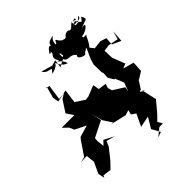

<svg xmlns="http://www.w3.org/2000/svg" viewBox="-332 -1367 1668 1668"><g transform="rotate(-45 502.5 -533.0)"><path d="M554 -973C572 -999 602 -1014 525 -971C539 -908 593 -959 636 -904C605 -867 694 -845 693 -856C736 -908 676 -837 748 -901C700 -931 714 -927 753 -865C779 -891 790 -915 813 -963C841 -985 768 -952 784 -986C848 -989 919 -1068 828 -1033C904 -1077 932 -1045 899 -1112C842 -1040 894 -1106 817 -1093C797 -1087 823 -1150 844 -1106L843 -1093L884 -1136C893 -1091 805 -1108 873 -1115C760 -1086 819 -1135 844 -1115C817 -1077 775 -1151 850 -1126C858 -1174 765 -1085 814 -1148C737 -1072 762 -1101 721 -1108C657 -1096 705 -1055 616 -1091C657 -1078 620 -1090 612 -1108C588 -1156 592 -1091 571 -1098C570 -1156 611 -1165 603 -1170C567 -1156 508 -1157 552 -1083C538 -1142 512 -1139 474 -1074C513 -1077 483 -1088 491 -1089C518 -1045 444 -1057 494 -979C440 -989 512 -981 531 -908C469 -927 471 -972 448 -991C457 -984 447 -956 370 -937C446 -1032 397 -962 397 -970C373 -987 346 -970 316 -1019L419 -989L471 -1003L460 -919C464 -922 442 -925 534 -966C547 -906 533 -973 535 -1019C602 -961 585 -988 618 -985L544 -1007ZM61 0 137 10 195 -50 270 -145 290 -193 371 -170 278 -219 242 -181 234 -247 237 -281 385 -355 365 -445 392 -346 446 -264 416 -268 568 -233 510 -216 614 -248 603 -206 643 -178 590 -67 695 -88 637 8 680 86 630 104 700 47 746 45 719 3 770 -49 859 -155 851 -148 820 -285 835 -264 796 -290 817 -298 868 -377 864 -368 933 -411 938 -507 838 -535 882 -552 836 -670 833 -759 893 -767 984 -749 1005 -824 997 -716 916 -753 921 -825 865 -843 788 -834 740 -894 732 -871 696 -793 681 -741 683 -646 689 -627 686 -574 719 -520 724 -526 758 -443 729 -364 736 -407 635 -471 624 -509 636 -549 562 -559 552 -617 451 -577 417 -573 325 -633 329 -603 349 -755 237 -731 227 -786 256 -891 241 -889 278 -881 258 -742 322 -748 277 -720 208 -614 252 -549H96L143 -504L163 -459L264 -409L154 -376L148 -365H145L54 -231L3 -219L77 -222L86 -143L38 -40L51 20Z"/></g></svg>

Font: Hussar Lance
Style: Italic
Weight: 700
Foundry: Cannot Into Space Fonts, PlusOne Fonts
Version: Version 2.27